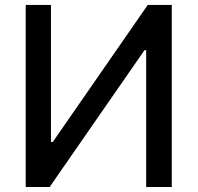

<svg xmlns="http://www.w3.org/2000/svg" viewBox="-20 -747 789 767"><path d="M82.7 0H178.3L557.2 -546.5H563.9V0H666.2V-727.3H570.3L190.7 -179.7H183.6V-727.3H82.7Z"/></svg>

Font: Inter 465
Style: Regular
Weight: 400
Designer: Rasmus Andersson
Foundry: rsms
Version: Version 3.019;Glyphs 3.1.2 (3151)